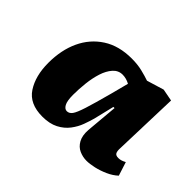

<svg xmlns="http://www.w3.org/2000/svg" viewBox="-86 -903 699 699"><g transform="rotate(45 263.5 -553.0)"><path d="M460 -482Q459 -466 463 -458.5Q467 -451 480 -451Q488 -451 495.5 -453.5Q503 -456 510 -460L527 -407Q511 -392 488.5 -382Q466 -372 444 -367Q422 -362 405 -362Q386 -362 368 -370Q350 -378 339.5 -397Q329 -416 331 -446L342 -570H336L317 -491Q312 -473 304 -451Q296 -429 280.5 -408.5Q265 -388 240 -375Q215 -362 178 -362Q112 -362 83.5 -405.5Q55 -449 55 -516Q55 -582 78.5 -632.5Q102 -683 147.5 -712.5Q193 -742 259 -742Q289 -742 313.5 -736Q338 -730 355 -724L421 -744L468 -735ZM227 -439Q239 -439 247.5 -450.5Q256 -462 267 -496.5Q278 -531 296 -598L314 -667Q305 -672 295.5 -674.5Q286 -677 277 -677Q255 -677 240 -660Q225 -643 216.5 -616.5Q208 -590 204.5 -558.5Q201 -527 201 -498Q201 -466 208.5 -452.5Q216 -439 227 -439Z"/></g></svg>

Font: Literata 18pt Black
Style: Italic
Weight: 900
Italic angle: -2°
Designer: Latin by Veronika Burian and Jose Scaglione. Greek by Irene Vlachou. Cyrillic by Vera Evstafieva
Foundry: TypeTogether
Version: Version 3.103;gftools[0.9.29]